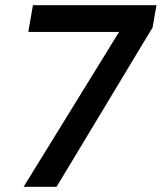

<svg xmlns="http://www.w3.org/2000/svg" viewBox="-20 -720 623 740"><path d="M71 0 439 -597H89L107 -700H583L568 -614L198 0Z"/></svg>

Font: DM Sans 16pt SemiBold
Style: Italic
Weight: 600
Italic angle: -10°
Version: Version 4.004;gftools[0.9.30]